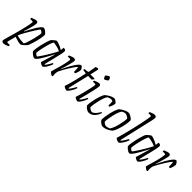

<svg xmlns="http://www.w3.org/2000/svg" viewBox="145 -1996 3392 3392"><g transform="rotate(45 1840.5 -300.0)"><path d="M27 200Q11 200 -3.5 191.5Q-18 183 -18 164Q-18 151 3.5 77.5Q25 4 57 -110Q67 -145 78.5 -192.5Q90 -240 101 -287.5Q112 -335 119 -372Q126 -409 126 -424Q126 -441 104 -441H54Q54 -458 59 -471Q86 -483 112.5 -491.5Q139 -500 158 -500Q174 -500 184 -491Q194 -482 194 -461Q194 -445 187 -411Q180 -377 169 -337.5Q158 -298 147.5 -264Q137 -230 130 -213L137 -208Q157 -251 184 -301.5Q211 -352 239 -397Q267 -442 293 -471Q319 -500 338 -500Q357 -500 380 -485Q403 -470 419.5 -452Q436 -434 438 -425Q438 -388 430.5 -344Q423 -300 411.5 -256.5Q400 -213 388 -175.5Q376 -138 366.5 -114Q357 -90 354 -86Q349 -79 335.5 -65Q322 -51 305.5 -36Q289 -21 274 -10.5Q259 0 250 0Q217 0 178.5 -10.5Q140 -21 98 -36L58 118Q55 131 61 135.5Q67 140 77 140H130Q130 147 128.5 156Q127 165 125 170Q100 182 73 191Q46 200 27 200ZM280 -54Q291 -66 303.5 -100Q316 -134 329 -179.5Q342 -225 352.5 -270Q363 -315 369.5 -350Q376 -385 376 -397Q372 -407 360.5 -416.5Q349 -426 337.5 -432Q326 -438 321 -438Q316 -438 299.5 -415Q283 -392 259.5 -355.5Q236 -319 210.5 -276Q185 -233 162 -192.5Q139 -152 124 -121Q109 -90 107 -78Q154 -64 202 -59Q250 -54 280 -54Z M600 0Q586 0 568 -9Q550 -18 534 -31Q518 -44 507 -56.5Q496 -69 494 -75Q494 -113 501.5 -159.5Q509 -206 520 -252.5Q531 -299 542.5 -338.5Q554 -378 563.5 -403.5Q573 -429 577 -433Q584 -441 601.5 -457Q619 -473 637 -486.5Q655 -500 664 -500Q679 -500 707 -491Q735 -482 767 -467.5Q799 -453 827 -435L835 -500Q865 -500 878 -491Q891 -482 891 -461Q891 -441 879 -383.5Q867 -326 846 -242Q825 -158 800 -57L811 -50Q820 -58 835 -80Q850 -102 865.5 -128Q881 -154 891 -175Q906 -175 911 -164Q905 -143 892 -115Q879 -87 862.5 -61Q846 -35 829 -17.5Q812 0 799 0Q790 0 774.5 -6.5Q759 -13 746 -21.5Q733 -30 730 -36L781 -206Q791 -242 799 -269Q807 -296 810 -301L805 -304Q787 -270 765 -229Q743 -188 720 -147.5Q697 -107 675 -73.5Q653 -40 633.5 -20Q614 0 600 0ZM608 -57Q612 -57 626.5 -76.5Q641 -96 662 -127.5Q683 -159 707 -197.5Q731 -236 753.5 -274.5Q776 -313 793.5 -345.5Q811 -378 819 -397Q782 -415 737.5 -426Q693 -437 647 -442Q635 -429 622.5 -394.5Q610 -360 598 -315.5Q586 -271 576 -226Q566 -181 560.5 -146.5Q555 -112 555 -98Q562 -83 580.5 -70Q599 -57 608 -57Z M1040 0Q1032 0 1017 -8.5Q1002 -17 988.5 -28Q975 -39 973 -46Q976 -59 985 -90.5Q994 -122 1006.5 -166Q1019 -210 1033 -259Q1042 -292 1049 -327.5Q1056 -363 1060.5 -390Q1065 -417 1065 -424Q1065 -441 1043 -441H994Q994 -458 999 -471Q1026 -483 1052.5 -491.5Q1079 -500 1098 -500Q1114 -500 1124 -491Q1134 -482 1134 -461Q1134 -451 1127 -421Q1120 -391 1109.5 -351.5Q1099 -312 1086.5 -271.5Q1074 -231 1063 -199L1067 -195Q1083 -230 1103.5 -271Q1124 -312 1147 -352Q1170 -392 1193 -425.5Q1216 -459 1237.5 -479.5Q1259 -500 1276 -500Q1287 -500 1298.5 -487.5Q1310 -475 1318.5 -459.5Q1327 -444 1328 -437Q1325 -401 1316 -372.5Q1307 -344 1296 -322Q1278 -321 1265 -326Q1265 -335 1264 -356.5Q1263 -378 1261.5 -401.5Q1260 -425 1257 -439Q1245 -432 1226 -408Q1207 -384 1184.5 -349.5Q1162 -315 1138.5 -275.5Q1115 -236 1094.5 -198Q1074 -160 1060 -131Q1050 -98 1050 -60Q1050 -48 1051.5 -36Q1053 -24 1055 -13Q1053 -10 1050 -6.5Q1047 -3 1040 0Z M1396 0Q1387 0 1371 -6.5Q1355 -13 1341 -21.5Q1327 -30 1325 -36Q1341 -81 1357.5 -140.5Q1374 -200 1389 -261Q1404 -322 1415 -374Q1426 -426 1431 -456L1356 -466Q1356 -475 1357 -482.5Q1358 -490 1360 -493L1425 -501Q1436 -503 1442.5 -506.5Q1449 -510 1451 -524L1474 -659Q1485 -663 1499 -666.5Q1513 -670 1524 -672L1537 -656L1502 -500H1601L1610 -488Q1596 -464 1577 -450L1492 -453L1398 -57L1408 -50Q1417 -58 1432.5 -80Q1448 -102 1463.5 -128Q1479 -154 1490 -175Q1504 -175 1510 -164Q1504 -143 1490.5 -115Q1477 -87 1460 -61Q1443 -35 1426.5 -17.5Q1410 0 1396 0Z M1669 0Q1660 0 1644 -6.5Q1628 -13 1614.5 -21.5Q1601 -30 1599 -36Q1607 -59 1619 -101.5Q1631 -144 1644 -194.5Q1657 -245 1668 -293Q1679 -341 1686 -376.5Q1693 -412 1693 -424Q1693 -441 1671 -441H1622Q1622 -458 1628 -471Q1655 -483 1681 -491.5Q1707 -500 1726 -500Q1742 -500 1752 -491Q1762 -482 1762 -461Q1762 -446 1753.5 -402.5Q1745 -359 1731 -300Q1717 -241 1701 -177Q1685 -113 1670 -57L1681 -50Q1690 -58 1705 -80Q1720 -102 1735.5 -128Q1751 -154 1761 -175Q1776 -175 1781 -164Q1775 -143 1762 -115Q1749 -87 1732.5 -61Q1716 -35 1699 -17.5Q1682 0 1669 0ZM1736 -612Q1730 -612 1722 -622Q1714 -632 1707.5 -644.5Q1701 -657 1701 -666Q1701 -675 1715 -686.5Q1729 -698 1745.5 -706Q1762 -714 1771 -714Q1777 -714 1785 -704Q1793 -694 1798 -681Q1803 -668 1803 -659Q1803 -650 1790 -639Q1777 -628 1761 -620Q1745 -612 1736 -612Z M1951 0Q1935 0 1913 -12Q1891 -24 1872 -41Q1853 -58 1846 -72Q1846 -108 1853.5 -157Q1861 -206 1874 -257.5Q1887 -309 1903 -352.5Q1919 -396 1937 -420Q1954 -434 1981.5 -453Q2009 -472 2041 -486Q2073 -500 2102 -500Q2116 -500 2133.5 -489.5Q2151 -479 2164.5 -465.5Q2178 -452 2179 -443Q2175 -412 2163.5 -381.5Q2152 -351 2142 -332Q2127 -332 2114 -339Q2115 -362 2114.5 -393.5Q2114 -425 2111 -440Q2101 -445 2090 -447.5Q2079 -450 2072 -450Q2056 -450 2035.5 -442.5Q2015 -435 1999 -427Q1982 -406 1966.5 -363.5Q1951 -321 1938.5 -270Q1926 -219 1918.5 -171Q1911 -123 1911 -90Q1927 -71 1951 -59.5Q1975 -48 1986 -48Q2006 -48 2029.5 -67Q2053 -86 2074.5 -114Q2096 -142 2111 -169Q2125 -169 2129 -159Q2118 -125 2095.5 -88Q2073 -51 2037 -25.5Q2001 0 1951 0Z M2308 0Q2289 0 2267.5 -12Q2246 -24 2229 -41Q2212 -58 2205 -72Q2205 -108 2212 -157.5Q2219 -207 2231.5 -259.5Q2244 -312 2260 -356Q2276 -400 2294 -424Q2311 -438 2340 -456Q2369 -474 2401.5 -487Q2434 -500 2462 -500Q2478 -500 2504 -487Q2530 -474 2551.5 -457Q2573 -440 2577 -426Q2577 -391 2570 -343Q2563 -295 2550 -245Q2537 -195 2520.5 -151.5Q2504 -108 2485 -79Q2465 -59 2434.5 -41Q2404 -23 2371 -11.5Q2338 0 2308 0ZM2342 -48Q2351 -48 2366.5 -51Q2382 -54 2397 -59.5Q2412 -65 2420 -69Q2438 -93 2455 -136Q2472 -179 2485 -229Q2498 -279 2505.5 -326Q2513 -373 2513 -403Q2509 -414 2493 -425Q2477 -436 2458.5 -443.5Q2440 -451 2428 -451Q2413 -451 2393.5 -444Q2374 -437 2359 -428Q2342 -407 2326 -364.5Q2310 -322 2297.5 -270.5Q2285 -219 2277.5 -171Q2270 -123 2270 -90Q2284 -71 2306 -59.5Q2328 -48 2342 -48Z M2696 0Q2687 0 2670 -6.5Q2653 -13 2639 -21.5Q2625 -30 2622 -36Q2629 -57 2640 -96.5Q2651 -136 2664 -185Q2677 -234 2689 -284Q2706 -351 2722 -422Q2738 -493 2751 -556Q2764 -619 2772 -664.5Q2780 -710 2780 -725Q2780 -741 2760 -741H2708Q2708 -758 2714 -771Q2740 -783 2766 -791.5Q2792 -800 2811 -800Q2827 -800 2841 -791.5Q2855 -783 2855 -764Q2855 -760 2852 -738.5Q2849 -717 2844 -693L2697 -57L2708 -50Q2717 -58 2732.5 -80Q2748 -102 2764.5 -128Q2781 -154 2791 -175Q2806 -175 2812 -164Q2806 -143 2792 -115Q2778 -87 2761 -61Q2744 -35 2726.5 -17.5Q2709 0 2696 0Z M2971 0Q2957 0 2939 -9Q2921 -18 2905 -31Q2889 -44 2878 -56.5Q2867 -69 2865 -75Q2865 -113 2872.5 -159.5Q2880 -206 2891 -252.5Q2902 -299 2913.5 -338.5Q2925 -378 2934.5 -403.5Q2944 -429 2948 -433Q2955 -441 2972.5 -457Q2990 -473 3008 -486.5Q3026 -500 3035 -500Q3050 -500 3078 -491Q3106 -482 3138 -467.5Q3170 -453 3198 -435L3206 -500Q3236 -500 3249 -491Q3262 -482 3262 -461Q3262 -441 3250 -383.5Q3238 -326 3217 -242Q3196 -158 3171 -57L3182 -50Q3191 -58 3206 -80Q3221 -102 3236.5 -128Q3252 -154 3262 -175Q3277 -175 3282 -164Q3276 -143 3263 -115Q3250 -87 3233.5 -61Q3217 -35 3200 -17.5Q3183 0 3170 0Q3161 0 3145.5 -6.5Q3130 -13 3117 -21.5Q3104 -30 3101 -36L3152 -206Q3162 -242 3170 -269Q3178 -296 3181 -301L3176 -304Q3158 -270 3136 -229Q3114 -188 3091 -147.5Q3068 -107 3046 -73.5Q3024 -40 3004.5 -20Q2985 0 2971 0ZM2979 -57Q2983 -57 2997.5 -76.5Q3012 -96 3033 -127.5Q3054 -159 3078 -197.5Q3102 -236 3124.5 -274.5Q3147 -313 3164.5 -345.5Q3182 -378 3190 -397Q3153 -415 3108.5 -426Q3064 -437 3018 -442Q3006 -429 2993.5 -394.5Q2981 -360 2969 -315.5Q2957 -271 2947 -226Q2937 -181 2931.5 -146.5Q2926 -112 2926 -98Q2933 -83 2951.5 -70Q2970 -57 2979 -57Z M3411 0Q3403 0 3388 -8.5Q3373 -17 3359.5 -28Q3346 -39 3344 -46Q3347 -59 3356 -90.5Q3365 -122 3377.5 -166Q3390 -210 3404 -259Q3413 -292 3420 -327.5Q3427 -363 3431.5 -390Q3436 -417 3436 -424Q3436 -441 3414 -441H3365Q3365 -458 3370 -471Q3397 -483 3423.5 -491.5Q3450 -500 3469 -500Q3485 -500 3495 -491Q3505 -482 3505 -461Q3505 -451 3498 -421Q3491 -391 3480.5 -351.5Q3470 -312 3457.5 -271.5Q3445 -231 3434 -199L3438 -195Q3454 -230 3474.5 -271Q3495 -312 3518 -352Q3541 -392 3564 -425.5Q3587 -459 3608.5 -479.5Q3630 -500 3647 -500Q3658 -500 3669.5 -487.5Q3681 -475 3689.5 -459.5Q3698 -444 3699 -437Q3696 -401 3687 -372.5Q3678 -344 3667 -322Q3649 -321 3636 -326Q3636 -335 3635 -356.5Q3634 -378 3632.5 -401.5Q3631 -425 3628 -439Q3616 -432 3597 -408Q3578 -384 3555.5 -349.5Q3533 -315 3509.5 -275.5Q3486 -236 3465.5 -198Q3445 -160 3431 -131Q3421 -98 3421 -60Q3421 -48 3422.5 -36Q3424 -24 3426 -13Q3424 -10 3421 -6.5Q3418 -3 3411 0Z"/></g></svg>

Font: Texturina 72pt 72pt ExtraLight
Style: Italic
Weight: 200
Italic angle: -11°
Designer: Guillermo Torres Carreño
Foundry: Omnibus-Type
Version: Version 1.002; ttfautohint (v1.8.3)